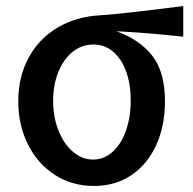

<svg xmlns="http://www.w3.org/2000/svg" viewBox="-20 -606 640 636"><path d="M40.5 -270.5Q40.5 -351.5 74.8 -414.8Q109 -478 171 -514.8Q233 -551.5 314 -555.5Q353.5 -558 436 -567.5Q518.5 -577 587 -586V-484.5Q461 -498 365.5 -502.5Q442.5 -475 484.5 -421.2Q526.5 -367.5 526.5 -270Q526.5 -190 497.8 -126.2Q469 -62.5 415.8 -26.2Q362.5 10 291 10Q219 10 162 -26.5Q105 -63 72.8 -127.2Q40.5 -191.5 40.5 -270.5ZM413 -273Q413 -327 397.8 -369.2Q382.5 -411.5 354.5 -435Q326.5 -458.5 289 -458.5Q250.5 -458.5 220.2 -434Q190 -409.5 173 -367Q156 -324.5 156 -272Q156 -218 173.8 -173.5Q191.5 -129 221.8 -103.2Q252 -77.5 288.5 -77.5Q324.5 -77.5 353 -103Q381.5 -128.5 397.2 -173.2Q413 -218 413 -273Z"/></svg>

Font: JuliaMono SemiBold
Style: Regular
Weight: 600
Monospace: yes
Designer: cormullion
Foundry: corm
Version: Version 0.055; ttfautohint (v1.8.4)